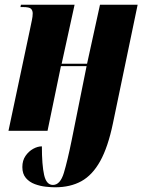

<svg xmlns="http://www.w3.org/2000/svg" viewBox="-20 -556 630 816"><path d="M214 240Q198 240 174.5 237.5Q151 235 128 226.5Q105 218 90 200.5Q75 183 75 154Q75 126 88.5 106.5Q102 87 121 76.5Q140 66 158 66Q158 145 167.5 187.5Q177 230 205 230Q236 230 251.5 178.5Q267 127 285 38L348 -275H239L182 0H16L107 -429Q112 -454 115.5 -470Q119 -486 119 -499Q119 -511 112 -518.5Q105 -526 77 -526H67L69 -536H297L242 -285H350L405 -536H565L460 -32Q439 69 406 128.5Q373 188 326 214Q279 240 214 240Z"/></svg>

Font: Noto Serif Display ExtraCondensed Black
Style: Italic
Weight: 900
Width: 2
Italic angle: -12°
Designer: Monotype Design Team
Foundry: Monotype Imaging Inc.
Version: Version 2.009